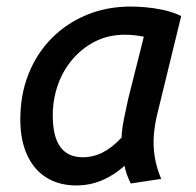

<svg xmlns="http://www.w3.org/2000/svg" viewBox="-20 -553 599 586"><path d="M213 13Q161 13 122.5 -10.5Q84 -34 63 -79.5Q42 -125 42 -188Q42 -264 67 -327Q92 -390 137.5 -436Q183 -482 244.5 -507.5Q306 -533 379 -533Q397 -533 422.5 -531Q448 -529 477 -523Q506 -517 533 -504L461 -209Q452 -173 449.5 -139.5Q447 -106 452.5 -73Q458 -40 472 -7L379 7Q373 -5 368 -18.5Q363 -32 360 -47Q328 -18 291 -2.5Q254 13 213 13ZM232 -73Q265 -73 294 -88Q323 -103 351 -133Q352 -159 358.5 -191Q365 -223 371 -250L419 -441Q403 -444 389.5 -445.5Q376 -447 361 -447Q311 -447 270.5 -426.5Q230 -406 200.5 -371Q171 -336 156 -292Q141 -248 141 -201Q141 -156 152 -127.5Q163 -99 183.5 -86Q204 -73 232 -73Z"/></svg>

Font: Ubuntu Sans Medium
Style: Italic
Weight: 500
Italic angle: -13.5°
Designer: Dalton Maag Ltd
Foundry: Dalton Maag Ltd
Version: Version 1.006